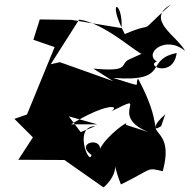

<svg xmlns="http://www.w3.org/2000/svg" viewBox="-20 -755 830 840"><path d="M685 -203C635 -173 694 -206 584 -411C564 -380 620 -370 475 -414C730 -395 608 -494 753 -523C738 -414 615 -466 666 -486C607 -521 704 -604 790 -532C755 -598 614 -669 727 -735C560 -583 681 -672 526 -606C443 -764 518 -755 512 -632L294 -668L154 -670L126 -581L219 -549L98 -254L43 -235L124 -154L60 -56L262 -55L433 65C529 -17 449 -102 509 52C652 -18 618 -23 692 -6C749 -214 589 -153 703 -255ZM530 -209C552 -238 442 -158 418 -104C417 -156 309 -129 380 -77C372 -25 298 -203 397 -203L333 -177L281 -246L406 -211H291C438 -302 509 -297 467 -268C649 -359 445 -250 630 -177ZM545 -495C501 -475 555 -439 388 -455L475 -400L242 -483L202 -474L326 -669C434 -657 583 -519 600 -520Z"/></svg>

Font: Asimov Silicon
Style: Regular
Weight: 400
Designer: Google
Version: Version 2.000980; 2014